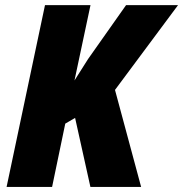

<svg xmlns="http://www.w3.org/2000/svg" viewBox="-20 -734 719 754"><path d="M5.9 0 156.7 -713.9H335.4L272.5 -418L325.7 -502L475.1 -713.9H679.2L431.6 -380.9L534.2 0H335L274.9 -271L236.3 -248.5L184.6 0Z"/></svg>

Font: Open Sans SemiCondensed ExtraBold
Style: Italic
Weight: 800
Width: 4
Italic angle: -12°
Designer: Monotype Design Team
Foundry: Monotype Imaging Inc.
Version: Version 3.003